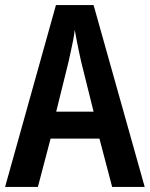

<svg xmlns="http://www.w3.org/2000/svg" viewBox="-20 -735 590 755"><path d="M421 0 371 -190H179L129 0H0L200 -715H348L549 0ZM299 -493Q295 -512 290 -534.5Q285 -557 281 -579Q277 -601 274 -618Q272 -600 268 -578.5Q264 -557 259 -535.5Q254 -514 250 -494L201 -296H348Z"/></svg>

Font: Noto Sans Khmer Condensed SemiBold
Style: Regular
Weight: 600
Width: 3
Designer: Danh Hong and the Monotype Design Team
Foundry: Monotype Imaging Inc.
Version: Version 2.004